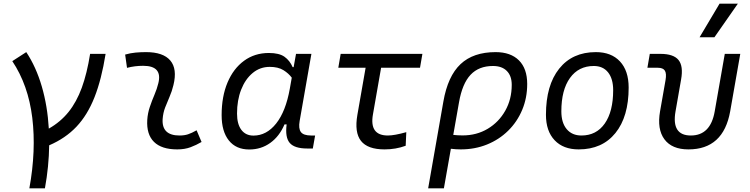

<svg xmlns="http://www.w3.org/2000/svg" viewBox="-20 -815 4142 1060"><path d="M142.1 224.6Q180.2 15.6 158.2 -164.8Q136.2 -345.2 47.9 -477.5L125 -527.3Q179.2 -445.8 210.7 -337.9Q242.2 -230 249.5 -105Q314 -141.6 358.4 -196.8Q402.8 -252 431.6 -330.8Q460.4 -409.7 477.5 -517.6H563Q540.5 -376.5 501.7 -278.1Q462.9 -179.7 402.1 -115.5Q341.3 -51.3 251.5 -12.7Q250 104 228 224.6Z M1065.4 -95.7 1092.8 -31.2Q1064 -14.2 1032 -2.2Q1000 9.8 958.5 9.8Q872.1 9.8 830.1 -31.7Q788.1 -73.2 793 -153.3Q795.4 -189.9 807.1 -224.6Q818.8 -259.3 832.8 -292Q846.7 -324.7 854 -355Q878.4 -451.7 770.5 -451.7Q724.1 -451.7 681.2 -440.4L670.9 -513.7Q699.7 -522 728.5 -524.7Q757.3 -527.3 786.1 -527.3Q880.9 -527.3 920.2 -481Q959.5 -434.6 937.5 -345.2Q929.2 -310.5 916 -280.5Q902.8 -250.5 891.6 -221.2Q880.4 -191.9 877.9 -157.7Q872.1 -66.9 971.2 -66.9Q997.6 -66.9 1017.8 -73.5Q1038.1 -80.1 1065.4 -95.7Z M1601.1 -444.3 1614.3 -517.6H1699.2L1634.3 -147Q1627 -105.5 1641.1 -86.2Q1655.3 -66.9 1697.8 -66.9H1719.7L1707 4.9H1676.3Q1606 4.9 1579.6 -25.9Q1553.2 -56.6 1562.5 -128.4H1550.8Q1522.5 -62 1471.9 -25.9Q1421.4 10.3 1356 10.3Q1283.2 10.3 1243.4 -39.6Q1203.6 -89.4 1203.6 -179.2Q1203.6 -282.2 1236.1 -359.4Q1268.6 -436.5 1327.4 -479.5Q1386.2 -522.5 1464.4 -522.5Q1521.5 -522.5 1550.8 -501.5Q1580.1 -480.5 1595.7 -444.3ZM1469.2 -445.8Q1415.5 -445.8 1374.8 -411.9Q1334 -377.9 1311.3 -319.8Q1288.6 -261.7 1288.6 -188Q1288.6 -129.9 1312.5 -98.1Q1336.4 -66.4 1379.4 -66.4Q1451.7 -66.4 1504.6 -133.1Q1557.6 -199.7 1580.1 -325.7L1590.8 -386.2Q1573.7 -409.7 1544.7 -427.7Q1515.6 -445.8 1469.2 -445.8Z M2103 9.8Q2009.8 9.8 1972.9 -37.1Q1936 -84 1953.1 -181.2L1998.5 -440.9H1847.7L1860.8 -517.6H2312L2298.8 -440.9H2084L2039.1 -184.1Q2018.1 -66.9 2121.1 -66.9Q2157.7 -66.9 2223.1 -85.4L2219.7 -10.3Q2165.5 9.8 2103 9.8Z M2716.3 -527.3Q2799.3 -527.3 2845 -481.7Q2890.6 -436 2890.6 -351.6Q2890.6 -274.4 2863 -208.5Q2835.4 -142.6 2785.6 -93.5Q2735.8 -44.4 2668.9 -17.3Q2602.1 9.8 2523.4 9.8Q2497.1 9.8 2469.2 6.3L2430.7 224.6H2343.8L2427.7 -253.9Q2452.1 -394.5 2522.5 -460.9Q2592.8 -527.3 2716.3 -527.3ZM2482.4 -70.3Q2506.3 -67.4 2534.2 -67.4Q2611.3 -67.4 2672.6 -104Q2733.9 -140.6 2769.5 -203.9Q2805.2 -267.1 2805.2 -346.7Q2805.2 -396 2778.1 -423.3Q2751 -450.7 2701.7 -450.7Q2623.5 -450.7 2577.9 -402.1Q2532.2 -353.5 2514.2 -250.5Z M3174.8 9.8Q3089.8 9.8 3042 -40.8Q2994.1 -91.3 2994.1 -181.2Q2994.1 -344.2 3067.1 -435.8Q3140.1 -527.3 3269.5 -527.3Q3355 -527.3 3402.8 -475.8Q3450.7 -424.3 3450.7 -331.5Q3450.7 -170.9 3377.7 -80.6Q3304.7 9.8 3174.8 9.8ZM3189.9 -66.9Q3272.5 -66.9 3318.8 -133.1Q3365.2 -199.2 3365.2 -317.4Q3365.2 -379.9 3337.2 -415.3Q3309.1 -450.7 3258.3 -450.7Q3174.3 -450.7 3126.7 -384.5Q3079.1 -318.4 3079.1 -200.2Q3079.1 -137.2 3108.6 -102.1Q3138.2 -66.9 3189.9 -66.9Z M3780.8 9.8Q3689.5 9.8 3648.2 -45.9Q3606.9 -101.6 3624 -200.2L3654.3 -372.6Q3660.6 -409.2 3650.6 -425Q3640.6 -440.9 3611.8 -440.9H3554.2L3567.4 -517.6H3626Q3698.7 -517.6 3726.1 -483.6Q3753.4 -449.7 3740.2 -376L3709.5 -200.2Q3686 -66.9 3793.9 -66.9Q3902.8 -66.9 3925.8 -200.2L3981.4 -517.6H4066.9L4011.2 -200.2Q3973.6 9.8 3780.8 9.8ZM3842.3 -609.4 3952.6 -794.9H4053.7L3924.3 -609.4Z"/></svg>

Font: Cascadia Code NF SemiLight
Style: Italic
Weight: 350
Italic angle: -10°
Monospace: yes
Designer: Aaron Bell
Foundry: Saja Typeworks
Version: Version 2404.023; ttfautohint (v1.8.4)